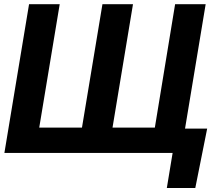

<svg xmlns="http://www.w3.org/2000/svg" viewBox="-20 -748 1069 939"><path d="M993.2 -119.1 935.1 171.4H795.9L824.2 0H764.2L784.2 -119.1ZM122.1 -727.5H272L171.9 -124H380.9L481 -727.5H630.4L530.3 -124H737.3L836.4 -727.5H985.8L865.2 0H1.5Z"/></svg>

Font: Inter Tight
Style: Bold Italic
Weight: 700
Italic angle: -9.39999°
Designer: Rasmus Andersson
Foundry: rsms
Version: Version 3.004